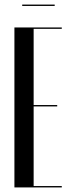

<svg xmlns="http://www.w3.org/2000/svg" viewBox="-20 -819 313 839"><path d="M250 -699V-693H127V-360H230V-354H127V-6H250V0H43V-699ZM219 -793H77V-799H219Z"/></svg>

Font: Moniqa SemBd Narrow Display
Style: Regular
Weight: 600
Width: 4
Designer: Rajesh Rajput
Foundry: Rajesh Rajput
Version: Version 1.000